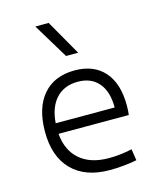

<svg xmlns="http://www.w3.org/2000/svg" viewBox="-119 -882 823 978"><g transform="rotate(-15 293.0 -392.5)"><path d="M338.4 9.8Q210 9.8 139.6 -61.5Q69.3 -132.8 69.3 -263.7Q69.3 -389.2 128.7 -458.3Q188 -527.3 295.4 -527.3Q396 -527.3 451.4 -464.8Q506.8 -402.3 506.8 -287.1Q506.8 -256.8 503.9 -236.3H133.3Q141.1 -147 197.3 -98.6Q253.4 -50.3 350.1 -50.3Q410.6 -50.3 472.2 -64L481.4 -3.9Q447.3 2.9 410.2 6.3Q373 9.8 338.4 9.8ZM133.3 -292H444.3Q444.3 -376 405.5 -421.6Q366.7 -467.3 296.4 -467.3Q224.1 -467.3 181.6 -421.4Q139.2 -375.5 133.3 -292ZM272.9 -609.4 160.6 -794.9H231L336.9 -609.4Z"/></g></svg>

Font: Cascadia Code NF Light
Style: Regular
Weight: 300
Monospace: yes
Designer: Aaron Bell
Foundry: Saja Typeworks
Version: Version 2404.023; ttfautohint (v1.8.4)